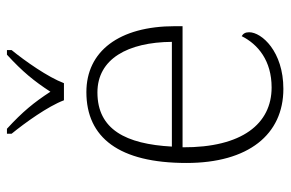

<svg xmlns="http://www.w3.org/2000/svg" viewBox="-158 -648 816 539"><g transform="rotate(-90 249.5 -378.0)"><path d="M238 -606H286C303 -651 348 -715 379 -753V-766H366C318 -722 292 -690 262 -644C232 -690 206 -722 158 -766H144V-753C175 -715 221 -651 238 -606ZM270 10C375 10 429 -51 429 -86C429 -97 425 -103 418 -107C395 -61 349 -23 274 -23C172 -23 105 -106 106 -273H446V-294C446 -452 375 -543 261 -543C133 -543 62 -451 62 -262C62 -88 142 10 270 10ZM402 -303H108C115 -432 156 -512 260 -512C354 -512 401 -427 402 -303Z"/></g></svg>

Font: Noto Serif Sinhala ExtraLight
Style: Regular
Weight: 200
Designer: Jelle Bosma - Monotype Design Team
Foundry: Monotype Imaging Inc.
Version: Version 2.007